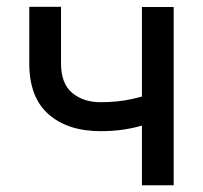

<svg xmlns="http://www.w3.org/2000/svg" viewBox="-20 -550 602 570"><path d="M278.8 -160.6Q181.2 -160.6 124 -210.9Q66.9 -261.2 66.9 -361.8V-529.8H161.1V-362.3Q161.1 -302.2 194.1 -274.4Q227.1 -246.6 278.8 -246.6Q329.1 -246.6 371.1 -255.9Q413.1 -265.1 457 -280.8V-195.3Q430.7 -185.5 402.8 -177.5Q375 -169.4 344.5 -165Q314 -160.6 278.8 -160.6ZM401.4 0V-529.3H495.6V0Z"/></svg>

Font: Inter Cardless Tabular
Style: Regular
Weight: 400
Designer: Rasmus Andersson
Foundry: rsms
Version: Version 4.000;git-4fc901f